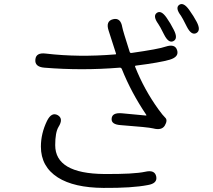

<svg xmlns="http://www.w3.org/2000/svg" viewBox="-20 -873 1040 939"><path d="M486 46Q342 45 263 -5Q180 -58 180 -156Q180 -220 210 -282Q232 -326 262 -310Q292 -293 266 -252Q250 -225 250 -163Q250 -24 490 -22Q635 -21 690 -33Q737 -44 744 -10Q751 24 703 32Q626 47 486 46ZM786 -259Q771 -234 729 -245Q705 -251 571 -261Q523 -264 526 -293Q528 -323 576 -319L693 -308Q698 -308 695 -312Q622 -420 576 -535Q573 -543 564 -542Q380 -527 197 -542Q149 -546 153 -582Q156 -617 204 -611Q364 -592 544 -607Q549 -607 547 -612L511 -724Q496 -770 533 -779Q570 -788 578 -740Q581 -723 614 -620Q616 -613 623 -614Q757 -633 790 -645Q836 -660 846 -628Q857 -595 810 -581Q762 -567 644 -552Q639 -551 641 -546Q685 -435 755 -338Q776 -309 788.5 -297Q801 -285 786 -259ZM828 -672Q805 -660 783 -703Q761 -747 754 -756Q726 -795 747 -810Q768 -825 795 -786Q814 -759 830 -727Q852 -684 828 -672ZM940 -711Q916 -699 894 -742Q871 -788 865 -796Q836 -834 856 -849Q877 -864 905 -825Q928 -793 942 -766Q964 -724 940 -711Z"/></svg>

Font: Resource Han Rounded KR Normal
Style: Regular
Weight: 350
Designer: Cyano Hao (round all glyphs); Ryoko NISHIZUKA 西塚涼子 (kana, bopomofo & ideographs); Paul D. Hunt (Latin, Greek & Cyrillic)
Foundry: Cyano Hao
Version: 0.990